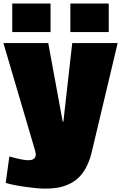

<svg xmlns="http://www.w3.org/2000/svg" viewBox="-22 -882 696 1102"><path d="M0 0ZM602.1 -861.8V-697.8H381.8V-861.8ZM268.1 -861.8V-697.8H48.3V-861.8ZM238.3 200.7Q277.3 200.7 309.6 195.1Q341.8 189.5 372.6 175.5Q403.3 161.6 427.2 139.4Q451.2 117.2 470.5 82.3Q489.7 47.4 502 1.5L653.3 -634.8H392.6L341.8 -183.6H337.9L254.9 -634.8H-2.4L178.7 -20Q183.1 -5.4 183.1 4.9Q183.1 37.6 140.1 37.6Q107.4 37.6 31.7 16.1L10.7 168Q56.6 181.2 125.5 190.9Q194.3 200.7 238.3 200.7Z"/></svg>

Font: Coda ExtraBold
Style: Regular
Weight: 800
Version: Version 2.001; ttfautohint (v0.8) -r 50 -G 200 -x